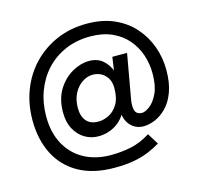

<svg xmlns="http://www.w3.org/2000/svg" viewBox="-105 -822 979 944"><g transform="rotate(-15 385.0 -350.0)"><path d="M266 -320Q266 -363 282.5 -394.5Q299 -426 325 -443Q351 -460 378 -460Q403 -460 422.5 -449Q442 -438 453.5 -418Q465 -398 465 -370Q465 -317 446 -286.5Q427 -256 400 -243Q373 -230 348 -230Q307 -230 286.5 -254Q266 -278 266 -320ZM190 -317Q190 -268 209.5 -232.5Q229 -197 260.5 -178.5Q292 -160 328 -160Q376 -160 415 -183.5Q454 -207 477.5 -254Q501 -301 501 -370Q501 -410 488 -446.5Q475 -483 448 -506.5Q421 -530 378 -530Q336 -530 292.5 -505.5Q249 -481 219.5 -434Q190 -387 190 -317ZM35 -320Q35 -221 73 -146.5Q111 -72 184.5 -31Q258 10 365 10Q422 10 463.5 2.5Q505 -5 538 -18.5Q571 -32 601 -50L566 -107Q517 -76 467.5 -65.5Q418 -55 365 -55Q286 -55 227.5 -87.5Q169 -120 137 -179.5Q105 -239 105 -320Q105 -389 127 -448Q149 -507 189.5 -551Q230 -595 287.5 -620Q345 -645 415 -645Q478 -645 525 -624Q572 -603 603 -567Q634 -531 649.5 -485.5Q665 -440 665 -390Q665 -327 646.5 -288.5Q628 -250 604.5 -233Q581 -216 566 -216Q550 -216 541.5 -222.5Q533 -229 530 -239.5Q527 -250 527 -262Q527 -268 527.5 -276Q528 -284 529 -289L570 -520H495L459 -270H466Q461 -237 471 -210Q481 -183 503.5 -166.5Q526 -150 556 -150Q584 -150 615 -163Q646 -176 673.5 -204Q701 -232 718 -278Q735 -324 735 -390Q735 -450 715 -507Q695 -564 655 -610Q615 -656 555 -683Q495 -710 415 -710Q331 -710 261.5 -680Q192 -650 141 -597Q90 -544 62.5 -473Q35 -402 35 -320Z"/></g></svg>

Font: Jost* Book
Style: Regular
Weight: 400
Version: Version 3.000